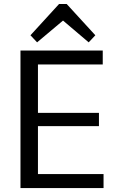

<svg xmlns="http://www.w3.org/2000/svg" viewBox="-20 -957 594 977"><path d="M152.9 -71.2H506.9V0H84.2V-700H502.8V-628.8H152.9L173.1 -684.7V-348.8L152.9 -382.8H483.5V-315.2H152.9L173.1 -349.2V-15.3ZM135 -777.5 280.5 -936.6H319.4L465.1 -777.5L431.3 -741.5L279.3 -870.5H322.3L168.7 -741.5Z"/></svg>

Font: Pathway Extreme 8pt Thin
Style: Regular
Weight: 100
Version: Version 1.001;gftools[0.9.26]